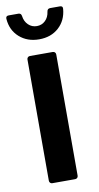

<svg xmlns="http://www.w3.org/2000/svg" viewBox="-96 -722 390 760"><g transform="rotate(-10 99.0 -342.0)"><path d="M99.1 -569.8Q51.8 -569.8 20 -597.9Q-11.7 -626 -15.1 -671.9V-673.8Q-15.1 -684.1 -3.9 -684.1H35.2Q46.4 -684.1 47.9 -671.9Q50.8 -650.4 64.9 -636.7Q79.1 -623 99.1 -623Q119.1 -623 133.1 -636.5Q147 -649.9 149.9 -671.9Q151.4 -684.1 163.1 -684.1H202.1Q214.4 -684.1 212.9 -671.9Q209 -626 178 -597.9Q147 -569.8 99.1 -569.8ZM50.8 0Q45.9 0 42.5 -3.4Q39.1 -6.8 39.1 -12.2V-499Q39.1 -504.4 42.5 -507.8Q45.9 -511.2 50.8 -511.2H143.1Q147.9 -511.2 151.4 -507.8Q154.8 -504.4 154.8 -499V-12.2Q154.8 -6.8 151.4 -3.4Q147.9 0 143.1 0Z"/></g></svg>

Font: Barlow Condensed SemiBold
Style: Regular
Weight: 600
Width: 3
Designer: Jeremy Tribby
Foundry: Tribby Type
Version: Version 1.422;hotconv 1.0.109;makeotfexe 2.5.65596